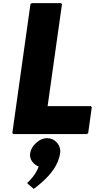

<svg xmlns="http://www.w3.org/2000/svg" viewBox="-20 -852 643 1230"><path d="M281 33C257 33 235 43 217 59L209 66C191 82 177 105 173 130C170 152 176 171 188 185L194 192C203 202 215 210 228 215C209 267 170 306 157 317L154 320L160 327L196 358C211 347 225 336 240 323L248 316C304 267 355 204 365 130C369 105 362 82 348 66L342 59C328 43 306 33 281 33ZM377 -825 371 -832H183L175 -825L59 0L65 7H537L545 0L568 -165L562 -172H285Z"/></svg>

Font: Hussar Woodtype
Style: BlkObl
Weight: 900
Foundry: Cannot Into Space Fonts
Version: Version 1.07